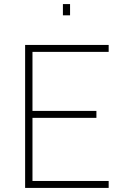

<svg xmlns="http://www.w3.org/2000/svg" viewBox="-20 -920 612 940"><path d="M103 0H512V-34H139V-343H452V-377H139V-666H512V-700H103ZM288 -845H323V-900H288Z"/></svg>

Font: TitilliumText22L
Style: 1 wt
Weight: 100
Designer: Campivisivi
Foundry: Campivisivi
Version: 1.000